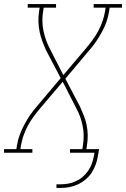

<svg xmlns="http://www.w3.org/2000/svg" viewBox="-57 -755 623 949"><path d="M222 174V156H243Q262 156 281 152.5Q300 149 318.5 140.5Q337 132 352.5 118.5Q368 105 379.5 88Q391 71 397.5 52.5Q404 34 407 15L410 0H289V-18H350L353 -37Q361 -86 351.5 -133Q342 -180 320 -220L253 -351L141 -219Q124 -199 108 -177Q92 -155 80 -132.5Q68 -110 59.5 -85.5Q51 -61 47 -37L44 -18H103V0H-37V-18H24L27 -37Q31 -63 40.5 -88.5Q50 -114 63 -138.5Q76 -163 91.5 -186Q107 -209 126 -230L243 -369L171 -506Q161 -528 152.5 -550.5Q144 -573 139 -597Q134 -621 133 -646.5Q132 -672 136 -698L139 -717H80V-735H220V-717H159L156 -698Q148 -649 158 -602Q168 -555 189 -515L256 -384L368 -516Q385 -536 401 -558Q417 -580 429 -602.5Q441 -625 449.5 -649.5Q458 -674 462 -698L465 -717H406V-735H546V-717H485L482 -698Q478 -672 469 -646.5Q460 -621 446.5 -596.5Q433 -572 417.5 -549Q402 -526 383 -505L266 -366L338 -229Q348 -207 357 -184.5Q366 -162 371 -138Q376 -114 376.5 -88.5Q377 -63 373 -37L370 -18H433L427 15Q424 36 416.5 57Q409 78 397 97Q385 116 366.5 131.5Q348 147 327.5 156.5Q307 166 285.5 170Q264 174 243 174Z"/></svg>

Font: Iosevka Curly Slab Thin
Style: Italic
Weight: 100
Italic angle: -9°
Monospace: yes
Designer: Belleve Invis
Foundry: Belleve Invis
Version: Version 22.1.2; ttfautohint (v1.8.4)